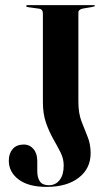

<svg xmlns="http://www.w3.org/2000/svg" viewBox="-20 -720 429 752"><path d="M335 -120Q335 -60 288.5 -24Q242 12 162.5 12Q91.5 12 53 -17Q14.5 -46 14.5 -91Q14.5 -119 29.8 -136.5Q45 -154 74 -154Q96 -154 111 -136.5Q126 -119 126 -90V-49.5Q126 -24.5 136.2 -9.5Q146.5 5.5 171.5 5.5Q197.5 5.5 213.5 -14.8Q229.5 -35 229.5 -72Q229.5 -98.5 217 -123.2Q204.5 -148 188.5 -176Q172.5 -204 160.2 -239Q148 -274 148 -320V-666.5Q148 -684 133 -686L90 -692Q82.5 -693.5 82.5 -696Q82.5 -700 88 -700H345.5Q352 -700 352 -697Q352 -695 340.5 -692.5L304.5 -686.5Q287 -682.5 287 -671.5V-321Q287 -277 299 -245.2Q311 -213.5 323 -184.5Q335 -155.5 335 -120Z"/></svg>

Font: Fraunces 144pt S000 SemiBold
Style: Regular
Weight: 600
Version: Version 1.000; ttfautohint (v1.8.3)